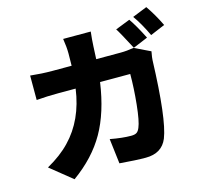

<svg xmlns="http://www.w3.org/2000/svg" viewBox="-127 -1007 1255 1201"><g transform="rotate(-15 500.5 -407.0)"><path d="M877 -683.6 781.2 -643.6Q719.7 -760.7 704.1 -783.2L798.8 -820.3Q835 -767.6 877 -683.6ZM535.2 -635.7H695.3Q733.4 -635.7 778.3 -643.6L881.8 -593.8Q874 -551.8 874 -539.1Q861.3 -161.1 815.4 -45.9Q780.3 40 675.8 40Q612.3 40 506.8 31.2L487.3 -130.9Q565.4 -116.2 623 -116.2Q647.5 -116.2 659.2 -124.5Q670.9 -132.8 678.7 -152.3Q695.3 -190.4 706.1 -294.9Q716.8 -399.4 716.8 -491.2H521.5Q494.1 -300.8 421.4 -172.9Q348.6 -44.9 210 54.7L68.4 -59.6Q159.2 -110.4 216.8 -170.9Q335.9 -293.9 363.3 -491.2H251Q178.7 -491.2 109.4 -485.4V-643.6Q182.6 -635.7 251 -635.7H376Q377 -662.1 377 -714.8Q377 -756.8 368.2 -811.5H546.9Q541 -760.7 539.1 -717.8Q537.1 -663.1 535.2 -635.7ZM827.1 -831.1 921.9 -869.1Q964.8 -807.6 1001 -732.4L906.2 -692.4Q866.2 -777.3 827.1 -831.1Z"/></g></svg>

Font: GenEi Gothic M Heavy
Style: Regular
Weight: 800
Designer: o_tamon (Modified); [Source Han Sans]
Ryoko NISHIZUKA  (kana & ideographs); Paul D. Hunt (Latin, Greek & Cyrillic); Wenl
Version: Version 1.1a;Original Version 1.004